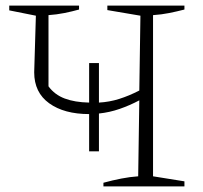

<svg xmlns="http://www.w3.org/2000/svg" viewBox="-20 -665 725 685"><path d="M298 -125V-258Q209 -258 155.5 -296.5Q102 -335 102 -407L108 -609L13 -628V-645H262V-631Q237 -624 209.5 -618.5Q182 -613 153 -611V-357Q175 -327 211 -313.5Q247 -300 298 -299V-440H333V-299Q370 -301 405 -312Q440 -323 477 -342L481 -609L363 -629V-645H638V-631Q611 -624 583.5 -618.5Q556 -613 526 -611V-36L638 -18V0H349V-13Q382 -22 413 -28Q444 -34 473 -36L477 -307Q443 -289 407 -276.5Q371 -264 333 -260V-125Z"/></svg>

Font: Piazzolla SC ExtraLight
Style: Regular
Weight: 200
Designer: Juan Pablo del Peral
Foundry: Huerta Tipografica
Version: Version 1.330